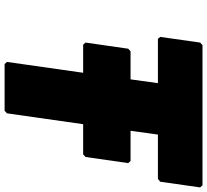

<svg xmlns="http://www.w3.org/2000/svg" viewBox="-52 -820 879 814"><g transform="rotate(90 387.0 -412.5)"><path d="M144 -643H332L316 -527H197L186 -517L160 -336L169 -326H288L242 -3L251 7H449L460 -3L506 -326H634L645 -336L671 -517L662 -527H534L550 -643H738L750 -653L774 -822L765 -832H171L160 -822L136 -653Z"/></g></svg>

Font: Hussar Woodtype
Style: UltraObl
Weight: 900
Foundry: Cannot Into Space Fonts
Version: Version 1.07